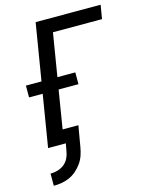

<svg xmlns="http://www.w3.org/2000/svg" viewBox="-138 -821 876 1130"><g transform="rotate(-15 300.0 -256.0)"><path d="M46 223V149Q67 149 89 143Q111 137 129.5 122.5Q148 108 158 87Q168 66 171 44L179 0H71L123 -317H40V-389H135L192 -735H588L574 -651H275L232 -389H341V-317H220L182 -84H278L256 44Q252 68 244 92Q236 116 221 137.5Q206 159 186 176.5Q166 194 142.5 204.5Q119 215 94.5 219Q70 223 46 223Z"/></g></svg>

Font: Iosevka Md Ex Obl
Style: Regular
Weight: 500
Width: 7
Italic angle: -9°
Monospace: yes
Designer: Belleve Invis
Foundry: Belleve Invis
Version: Version 32.5.0; ttfautohint (v1.8.4)